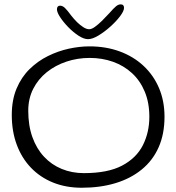

<svg xmlns="http://www.w3.org/2000/svg" viewBox="-20 -809 808 880"><path d="M354.5 51.5Q282.5 51.5 223.5 27.8Q164.5 4 122 -40.2Q79.5 -84.5 56.8 -145.8Q34 -207 34 -282Q34 -351 56 -403.2Q78 -455.5 115.5 -492.2Q153 -529 199.5 -552Q246 -575 295.2 -585.8Q344.5 -596.5 390 -596.5Q466 -596.5 529 -573.2Q592 -550 638 -507Q684 -464 709 -405Q734 -346 734 -274Q734 -194.5 707 -133.8Q680 -73 629.2 -31.8Q578.5 9.5 509 30.5Q439.5 51.5 354.5 51.5ZM364.5 -15.5Q474.5 -15.5 540 -50.2Q605.5 -85 635 -143.8Q664.5 -202.5 664.5 -273.5Q664.5 -339 643.2 -389.5Q622 -440 584.5 -474.2Q547 -508.5 497.5 -526Q448 -543.5 391 -543.5Q335 -543.5 284.2 -526.5Q233.5 -509.5 194.2 -478Q155 -446.5 132.2 -401.8Q109.5 -357 109.5 -301.5Q109.5 -233.5 128.5 -180.5Q147.5 -127.5 181.8 -90.8Q216 -54 262.8 -34.8Q309.5 -15.5 364.5 -15.5ZM383.5 -629.5Q364.5 -629.5 340.2 -645.2Q316 -661 293.2 -684.2Q270.5 -707.5 255.8 -730Q241 -752.5 241 -766.5Q241 -774.5 244.8 -778.8Q248.5 -783 255 -783Q267 -783 278 -772.2Q289 -761.5 306.5 -737.5Q319 -721.5 333.5 -707.2Q348 -693 362.5 -684Q377 -675 388.5 -675Q400 -675 415.2 -686Q430.5 -697 447.8 -714Q465 -731 481 -748.5Q501 -771.5 511.8 -780.2Q522.5 -789 533 -789Q548.5 -789 548.5 -773Q548.5 -759 530.8 -735.2Q513 -711.5 486 -687.2Q459 -663 431.2 -646.2Q403.5 -629.5 383.5 -629.5Z"/></svg>

Font: Gluten Thin ExtraLight
Style: Regular
Weight: 250
Version: Version 1.300